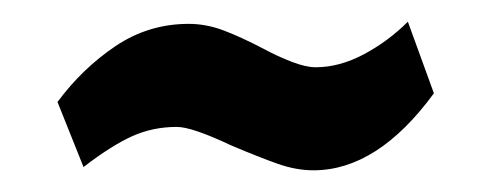

<svg xmlns="http://www.w3.org/2000/svg" viewBox="-20 -689 453 177"><path d="M193 -555Q157 -572 143 -572Q121 -572 102 -563.5Q83 -555 57 -535L33 -595Q56 -626 86.5 -646.5Q117 -667 154 -667Q170 -667 186 -661Q202 -655 223 -644Q236 -637 249 -632Q262 -627 271 -627Q293 -627 315.5 -639Q338 -651 356 -669L380 -603Q328 -532 269 -532Q253 -532 236 -538Q219 -544 193 -555Z"/></svg>

Font: Exo ExtraBold
Style: Regular
Weight: 800
Designer: Natanael Gama
Foundry: Natanael Gama
Version: Version 1.500